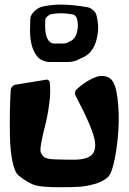

<svg xmlns="http://www.w3.org/2000/svg" viewBox="-20 -803 557 831"><path d="M300.3 -636.7Q310.1 -648.9 314 -667Q317.9 -685.1 316.9 -698.7Q315.9 -712.4 312.5 -724.1Q310.5 -730 305.2 -734.9Q299.8 -739.7 293.9 -740.7Q267.6 -745.6 245.6 -745.6H241.7Q228 -745.6 203.1 -742.2Q194.8 -740.7 186.8 -733.9Q178.7 -727.1 176.3 -719.2Q175.8 -718.3 175.8 -714.8L175.3 -687.5Q175.8 -642.6 193.4 -624Q201.7 -614.7 215.3 -614.7H215.8H254.4Q264.6 -614.7 272.5 -618.7L288.6 -627Q295.9 -631.3 300.3 -636.7ZM396.5 -740.7Q402.8 -718.8 404.5 -693.4Q406.2 -668 398.4 -634Q390.6 -600.1 370.1 -576.7Q359.4 -565.4 346.2 -558.1L313 -542.5Q295.4 -534.7 275.4 -534.7H194.8H191.9Q181.2 -534.7 168.2 -539.8Q155.3 -544.9 147.5 -551.8Q109.9 -589.4 109.9 -671.9L111.3 -723.1Q111.3 -724.1 112.8 -731.4Q119.1 -747.1 135.3 -760Q151.4 -772.9 168 -775.4Q201.7 -782.2 237.3 -783.2Q294.4 -783.2 356.9 -772Q369.1 -770.5 380.6 -761.2Q392.1 -752 396.5 -740.7ZM47.4 -436.5 179.2 -458Q179.7 -458 180.7 -458.3Q181.6 -458.5 181.6 -458.5Q186.5 -458.5 190.7 -455.1Q194.8 -451.7 195.3 -446.8Q200.2 -406.2 193.1 -353.3Q186 -300.3 175.5 -260.3Q165 -220.2 158.7 -185.8Q152.3 -151.4 157.2 -141.1Q160.2 -135.3 163.6 -131.1Q167 -127 170.2 -123.8Q173.3 -120.6 179.7 -118.9Q186 -117.2 190.4 -116Q194.8 -114.7 205.8 -114Q216.8 -113.3 224.1 -113Q231.4 -112.8 248.8 -112.5Q266.1 -112.3 278.3 -111.8Q344.2 -109.4 370.4 -127.2Q396.5 -145 391.1 -189Q384.8 -241.2 307.6 -388.2Q304.7 -394 304.7 -399.4Q304.7 -410.2 312.5 -417Q323.2 -426.8 335 -435.8Q346.7 -444.8 364.3 -455.1Q381.8 -465.3 397.5 -470.5Q413.1 -475.6 430.2 -473.6Q447.3 -471.7 460 -460.4Q480.5 -442.4 488.5 -378.7Q496.6 -314.9 492.7 -245.1Q488.8 -175.3 476.3 -113.8Q463.9 -52.2 447.3 -36.6Q425.8 -16.6 388.4 -6.3Q351.1 3.9 319.8 5.6Q288.6 7.3 234.4 7.3Q165.5 7.3 134.5 -0.7Q103.5 -8.8 61 -43Q43.5 -57.1 33.7 -105.2Q23.9 -153.3 22.9 -218.5Q22 -283.7 22.9 -327.6Q23.9 -371.6 26.4 -413.6Q26.9 -421.9 33 -428.5Q39.1 -435.1 47.4 -436.5Z"/></svg>

Font: Some Time Later
Style: Regular
Weight: 400
Version: Version 003.300